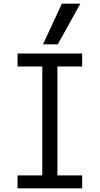

<svg xmlns="http://www.w3.org/2000/svg" viewBox="-20 -1020 540 1040"><path d="M75 0V-70H209V-660H75V-730H425V-660H291V-70H425V0ZM293 -780H213L315 -1000H415Z"/></svg>

Font: M PLUS Code Latin
Style: Regular
Weight: 400
Designer: Coji Morishita
Foundry: UNDERFOREST DESIGN
Version: Version 1.002; ttfautohint (v1.8.3)